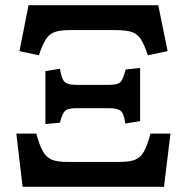

<svg xmlns="http://www.w3.org/2000/svg" viewBox="-20 -720 720 740"><path d="M130 -507 55 -523 90 -700H590L626 -523L550 -507Q536 -549 522.5 -569.5Q509 -590 487 -597Q465 -604 425 -604H247Q212 -604 191 -596.5Q170 -589 156.5 -568Q143 -547 130 -507ZM155 -242V-446L211 -455Q217 -416 229 -404.5Q241 -393 273 -393H402Q433 -393 444 -403.5Q455 -414 464 -452L520 -458V-253L463 -244Q458 -281 446 -292Q434 -303 402 -303H273Q242 -303 231 -293Q220 -283 211 -247ZM67 0 43 -205H120Q132 -160 145.5 -136.5Q159 -113 180 -104.5Q201 -96 237 -96H442Q480 -96 501 -104.5Q522 -113 535 -136.5Q548 -160 560 -205H637L612 0Z"/></svg>

Font: Literata 12pt SemiBold
Style: Regular
Weight: 600
Designer: Latin by Veronika Burian and Jose Scaglione. Greek by Irene Vlachou. Cyrillic by Vera Evstafieva.
Foundry: TypeTogether
Version: Version 3.002